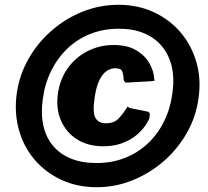

<svg xmlns="http://www.w3.org/2000/svg" viewBox="-20 -772 870 802"><path d="M384 10Q303 10 237 -20.5Q171 -51 125 -104.5Q79 -158 59 -229.5Q39 -301 50 -382Q61 -459 99 -526Q137 -593 195.5 -644Q254 -695 325.5 -723.5Q397 -752 475 -752Q555 -752 621.5 -721.5Q688 -691 734 -637Q780 -583 800.5 -512Q821 -441 809 -360Q798 -282 759.5 -215Q721 -148 662.5 -97.5Q604 -47 532.5 -18.5Q461 10 384 10ZM383 -91Q446 -91 499.5 -111.5Q553 -132 595 -170.5Q637 -209 664 -262.5Q691 -316 700 -382Q709 -444 697.5 -493.5Q686 -543 656.5 -578.5Q627 -614 582 -633Q537 -652 477 -652Q413 -652 359 -631Q305 -610 263.5 -571Q222 -532 195 -478.5Q168 -425 159 -360Q150 -298 161 -248Q172 -198 201.5 -163Q231 -128 276.5 -109.5Q322 -91 383 -91ZM455 -584Q512 -584 549 -562Q586 -540 604.5 -507Q623 -474 624 -442Q627 -437 626 -435.5Q625 -434 615 -433L509 -427Q503 -426 499 -433Q495 -440 496 -450Q495 -461 490.5 -474Q486 -487 461 -487Q441 -487 423.5 -474Q406 -461 393.5 -433.5Q381 -406 375 -362Q366 -301 379 -279Q392 -257 422 -257Q457 -257 476 -277.5Q495 -298 513 -327Q515 -326 517 -324Q519 -322 526 -320L596 -306Q610 -304 604 -279Q600 -266 586 -246Q572 -226 548.5 -206.5Q525 -187 490.5 -174Q456 -161 411 -161Q348 -161 302.5 -189.5Q257 -218 235 -268Q213 -318 222 -382Q231 -443 264 -488.5Q297 -534 347 -559Q397 -584 455 -584Z"/></svg>

Font: Libre Franklin Black
Style: Italic
Weight: 900
Italic angle: -8°
Designer: Pablo Impallari, Rodrigo Fuenzalida, Nhung Nguyen
Foundry: Impallari Type
Version: Version 3.000